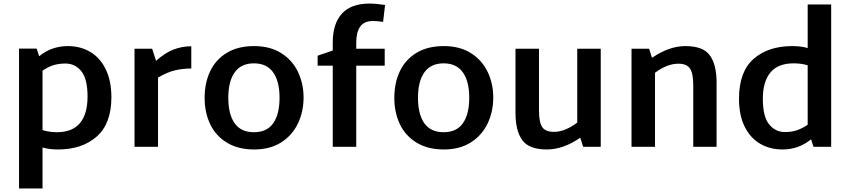

<svg xmlns="http://www.w3.org/2000/svg" viewBox="-20 -825 4778 1079"><path d="M606 -279Q606 -130 523.5 -57.5Q441 15 306 15Q257 15 219 4V234H87V-552H186L200 -509Q270 -566 361 -566Q433 -566 488.5 -532.5Q544 -499 575 -434Q606 -369 606 -279ZM472 -282Q472 -382 437 -425Q402 -468 348 -468Q310 -468 280 -458.5Q250 -449 219 -428V-94Q257 -82 299 -82Q387 -82 429.5 -133.5Q472 -185 472 -282Z M1055 -440Q1006 -440 962.5 -429.5Q919 -419 868 -389V0H736V-551H835L857 -483Q907 -528 955 -546.5Q1003 -565 1055 -565Z M1130 -275Q1130 -359 1161 -424.5Q1192 -490 1254.5 -528Q1317 -566 1408 -566Q1498 -566 1560.5 -526.5Q1623 -487 1654.5 -421Q1686 -355 1686 -277Q1686 -198 1654.5 -131.5Q1623 -65 1560.5 -25Q1498 15 1408 15Q1318 15 1255 -23.5Q1192 -62 1161 -127.5Q1130 -193 1130 -275ZM1551 -276Q1551 -368 1515 -418.5Q1479 -469 1407 -469Q1335 -469 1299 -418.5Q1263 -368 1263 -276Q1263 -183 1298.5 -132.5Q1334 -82 1407 -82Q1480 -82 1515.5 -132.5Q1551 -183 1551 -276Z M1982 -551H2142V-456H1982V0H1850V-456H1765V-512L1850 -541V-586Q1850 -692 1901.5 -748.5Q1953 -805 2057 -805Q2093 -805 2144 -797L2133 -702Q2100 -707 2076 -707Q2027 -707 2004.5 -676Q1982 -645 1982 -584Z M2196 -275Q2196 -359 2227 -424.5Q2258 -490 2320.5 -528Q2383 -566 2474 -566Q2564 -566 2626.5 -526.5Q2689 -487 2720.5 -421Q2752 -355 2752 -277Q2752 -198 2720.5 -131.5Q2689 -65 2626.5 -25Q2564 15 2474 15Q2384 15 2321 -23.5Q2258 -62 2227 -127.5Q2196 -193 2196 -275ZM2617 -276Q2617 -368 2581 -418.5Q2545 -469 2473 -469Q2401 -469 2365 -418.5Q2329 -368 2329 -276Q2329 -183 2364.5 -132.5Q2400 -82 2473 -82Q2546 -82 2581.5 -132.5Q2617 -183 2617 -276Z M3356 -551V0H3257L3241 -51Q3145 15 3053 15Q2953 15 2915 -37.5Q2877 -90 2877 -189V-551H3009V-204Q3009 -138 3027 -111Q3045 -84 3093 -84Q3155 -84 3224 -136V-551Z M4007 -362V0H3876V-347Q3876 -413 3857.5 -440Q3839 -467 3792 -467Q3729 -467 3661 -416V0H3529V-551H3628L3644 -500Q3740 -566 3832 -566Q3932 -566 3969.5 -513.5Q4007 -461 4007 -362Z M4651 -800V0H4552L4538 -42Q4468 15 4378 15Q4306 15 4250.5 -18Q4195 -51 4164 -115Q4133 -179 4133 -270Q4133 -422 4215 -494Q4297 -566 4433 -566Q4481 -566 4519 -555V-800ZM4391 -83Q4429 -83 4458.5 -93Q4488 -103 4519 -124V-458Q4484 -469 4440 -469Q4352 -469 4309.5 -417.5Q4267 -366 4267 -270Q4267 -170 4302 -126.5Q4337 -83 4391 -83Z"/></svg>

Font: MartelSansBold
Style: Bold
Weight: 700
Designer: Dan Reynolds and Mathieu Réguer
Foundry: Dan Reynolds and Mathieu Réguer
Version: Version 1.002; ttfautohint (v1.1) -l 5 -r 5 -G 72 -x 0 -D la